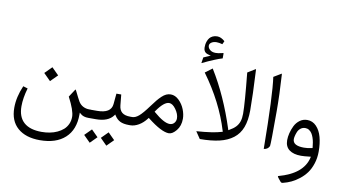

<svg xmlns="http://www.w3.org/2000/svg" viewBox="-102 -1144 2980 1663"><g transform="rotate(10 1388.0 -313.0)"><path d="M324.7 -377.9 385.7 -316.9 324.7 -255.9 263.7 -316.9ZM626.5 -16.1Q626.5 118.7 547.4 190.9Q468.3 263.2 325.7 263.2Q201.7 263.2 130.9 201.7Q60.1 140.1 60.1 24.4Q60.1 -70.3 104.5 -171.9L145 -159.7Q119.1 -71.3 119.1 1Q119.1 94.7 172.4 142.3Q225.6 189.9 329.1 189.9Q366.2 189.9 400.6 183.3Q435.1 176.8 465.6 162.6Q496.1 148.4 518.6 128.4Q541 108.4 554.2 79.3Q567.4 50.3 567.4 15.6Q567.4 -39.6 508.3 -152.3L553.2 -220.7Q554.2 -222.7 555.2 -223.1Q559.1 -220.2 564.9 -207.5Q579.1 -178.7 589.1 -158.9Q599.1 -139.2 607.4 -125Q623 -99.6 647.7 -86.7Q672.4 -73.7 701.7 -73.7H716.8Q717.8 -72.8 718.8 -69.8Q719.7 -66.9 720.7 -59.3Q721.7 -51.8 721.7 -42.5V-30.3Q721.7 -24.4 721.2 -19.5Q720.7 -14.6 720.2 -11.2Q719.7 -7.8 719 -5.4Q718.3 -2.9 717.8 -1.7Q717.3 -0.5 716.8 0H706.5Q663.6 0 638.7 -21.5L626.5 -32.2Z M902.3 92.8 960.9 151.4 902.3 210 843.8 151.4ZM755.9 92.8 814.5 151.4 755.9 210 697.3 151.4ZM711.9 -73.2H770.5Q893.6 -73.2 901.4 -155.3L910.2 -249H952.6L961.9 -154.8Q965.8 -113.8 990 -93.5Q1014.2 -73.2 1063 -73.2H1072.3Q1077.1 -68.4 1077.1 -42.5V-30.3Q1077.1 -4.9 1072.3 0H1064Q1015.1 0 986.1 -14.4Q957 -28.8 937.5 -60.1L931.6 -69.3L925.3 -60.5Q881.3 0 772.9 0H711.9Q702.1 0 697.3 -6.6Q692.4 -13.2 692.4 -30.3V-42.5Q692.4 -59.6 697 -66.4Q701.7 -73.2 711.9 -73.2Z M1067.4 0Q1057.6 0 1052.7 -6.6Q1047.9 -13.2 1047.9 -30.3V-42.5Q1047.9 -59.6 1052.5 -66.4Q1057.1 -73.2 1067.4 -73.2H1080.1Q1107.4 -73.2 1137.9 -99.1Q1168.5 -125 1220.2 -195.8Q1243.7 -228 1261 -249Q1278.3 -270 1297.9 -288.6Q1317.4 -307.1 1336.4 -315.7Q1355.5 -324.2 1375.5 -324.2Q1415 -324.2 1448.2 -291.7Q1481.4 -259.3 1498.3 -216.1Q1515.1 -172.9 1515.1 -134.3Q1515.1 -71.3 1481.4 -30.5Q1447.8 10.3 1416.5 10.3Q1352.1 10.3 1228.5 -86.4L1222.7 -90.8L1218.3 -85Q1187 -43.5 1148.9 -21.7Q1110.8 0 1075.7 0ZM1409.2 -70.3Q1433.6 -70.3 1448.7 -87.2Q1463.9 -104 1463.9 -128.9Q1463.9 -166 1434.6 -207.3Q1405.3 -248.5 1375 -248.5Q1329.1 -248.5 1267.1 -158.2L1263.2 -152.3L1268.1 -148.4Q1358.9 -70.3 1409.2 -70.3Z M1588.9 -637.2 1596.7 -688.5 1647.5 -710.9 1658.2 -715.3 1647 -717.8Q1627.9 -721.7 1616.5 -728.3Q1605 -734.9 1598.9 -746.8Q1592.8 -758.8 1592.8 -777.3Q1592.8 -790.5 1594.7 -804Q1596.7 -817.4 1602.8 -833.3Q1608.9 -849.1 1618.7 -861.1Q1628.4 -873 1645.5 -881.1Q1662.6 -889.2 1685.1 -889.2Q1718.8 -889.2 1752.4 -858.4L1739.3 -830.1Q1709.5 -838.4 1687.5 -838.4Q1662.1 -838.4 1644 -826.9Q1626 -815.4 1626 -797.9Q1626 -777.8 1644.5 -761.7Q1663.1 -745.6 1694.8 -745.6Q1718.3 -745.6 1744.1 -752.4Q1759.3 -756.3 1763.7 -755.4V-709.5Q1749.5 -705.6 1731.4 -699Q1713.4 -692.4 1691.4 -683.3Q1669.4 -674.3 1643.8 -662.8Q1618.2 -651.4 1588.9 -637.2ZM1872.6 -90.8Q1800.3 -331.5 1631.8 -562L1691.9 -606.9Q1692.9 -607.9 1693.8 -608.4Q1694.3 -607.9 1694.6 -607.4Q1694.8 -606.9 1695.3 -606Q1827.1 -393.1 1917 -113.8L1919.4 -105.5L1927.2 -109.9Q1962.4 -129.4 1982.4 -150.9Q2002.4 -172.4 2011.7 -200.4Q2021 -228.5 2021 -268.1Q2021 -359.9 1994.1 -626L2056.6 -664.6Q2061 -667.5 2063.5 -668Q2064 -667 2064.5 -665.3Q2064.9 -663.6 2064.9 -661.1Q2076.7 -438 2076.7 -307.1Q2076.7 -218.8 2053.5 -157.5Q2030.3 -96.2 1981.2 -58.6Q1932.1 -21 1861.3 -4.4Q1790.5 12.2 1689.5 12.7L1647.9 -48.8Q1796.4 -59.1 1868.2 -82L1875 -84Z M2223.1 -627.9 2290 -668Q2290.5 -668.5 2291 -668.5Q2292 -666 2292.5 -660.2Q2303.7 -482.9 2303.7 -340.3Q2303.7 -54.7 2299.3 -32.7Q2285.2 -2.4 2250 1Q2245.6 -474.1 2223.1 -627.9Z M2653.3 -2.4Q2606 3.4 2577.6 3.4Q2511.2 3.4 2473.9 -24.7Q2436.5 -52.7 2436.5 -109.4Q2436.5 -138.2 2444.6 -171.1Q2452.6 -204.1 2468.5 -236.6Q2484.4 -269 2513.2 -290.3Q2542 -311.5 2578.6 -311.5Q2625.5 -311.5 2658.9 -276.6Q2692.4 -241.7 2707.5 -185.8Q2722.7 -129.9 2722.7 -59.1Q2722.7 -2 2706.5 47.6Q2690.4 97.2 2665 131.6Q2639.6 166 2605 193.1Q2570.3 220.2 2536.1 236.3Q2502 252.4 2465.8 261.2Q2456.5 263.7 2451.4 262Q2446.3 260.3 2439.9 252.4L2419.9 227.5Q2417 224.1 2415 220.2Q2413.1 216.3 2412.4 214.4Q2411.6 212.4 2412.1 211.9Q2412.1 211.4 2414.6 210.4Q2627.4 152.3 2661.6 6.3L2663.6 -3.4ZM2491.7 -128.4Q2491.7 -70.3 2590.8 -70.3Q2624 -70.3 2659.2 -78.6L2665 -80.1L2664.6 -86.4Q2662.6 -108.4 2659.2 -128.4Q2655.8 -148.4 2648.7 -169.4Q2641.6 -190.4 2631.8 -205.3Q2622.1 -220.2 2607.2 -230Q2592.3 -239.7 2573.7 -239.7Q2550.3 -239.7 2532.7 -225.8Q2515.1 -211.9 2507.1 -191.7Q2499 -171.4 2495.4 -155.3Q2491.7 -139.2 2491.7 -128.4Z"/></g></svg>

Font: Sahel Light FD
Style: Light-FD
Weight: 300
Foundry: Saber Rastikerdar (saber.rastikerdar@gmail.com)
Version: Version 3.3.0